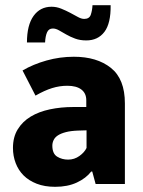

<svg xmlns="http://www.w3.org/2000/svg" viewBox="-20 -710 552 741"><path d="M67 -438Q108 -462 159.5 -476.5Q211 -491 265 -491Q354 -491 408 -448Q462 -405 462 -311V0H349L336 -48H332Q312 -22 276.5 -5.5Q241 11 193 11Q152 11 121.5 -1Q91 -13 71 -33Q51 -53 40.5 -80.5Q30 -108 30 -139Q30 -181 48.5 -211Q67 -241 98.5 -260Q130 -279 172.5 -288Q215 -297 263 -297H313V-323Q313 -350 294 -364.5Q275 -379 240 -379Q210 -379 181 -370Q152 -361 117 -341ZM314 -207 281 -206Q253 -205 234 -200Q215 -195 203.5 -187.5Q192 -180 187 -169.5Q182 -159 182 -148Q182 -117 200.5 -105.5Q219 -94 243 -94Q267 -94 286.5 -108Q306 -122 314 -139ZM84 -546Q84 -613 109.5 -648.5Q135 -684 179 -684Q198 -684 216.5 -676.5Q235 -669 251 -660.5Q267 -652 280.5 -644.5Q294 -637 305 -637Q325 -637 330.5 -653.5Q336 -670 337 -690H407Q408 -620 383 -587Q358 -554 313 -554Q289 -554 270 -561Q251 -568 235.5 -577Q220 -586 207.5 -593Q195 -600 184 -600Q168 -600 161.5 -585Q155 -570 154 -546Z"/></svg>

Font: Mukta Malar ExtraBold
Style: Regular
Weight: 800
Designer: Aadarsh Rajan, Girish Dalvi, Yashodeep Gholap
Foundry: Ek Type
Version: Version 2.538;PS 1.000;hotconv 16.6.51;makeotf.lib2.5.65220;